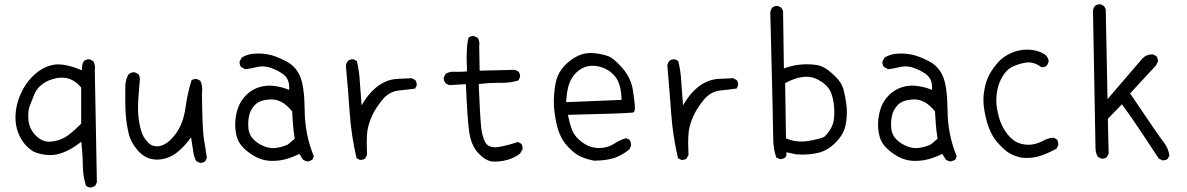

<svg xmlns="http://www.w3.org/2000/svg" viewBox="-20 -760 5540 896"><path d="M210 -98.6Q175.8 -98.6 147.5 -127Q117.2 -157.2 112.8 -199.2Q111.8 -210.9 111.8 -221.2Q111.8 -248 119.1 -266.6Q128.9 -291 139.6 -318.4Q151.4 -348.1 178.5 -367.9Q205.6 -387.7 242.2 -395Q256.3 -397.5 269.5 -397.5Q290 -397.5 307.6 -390.6Q335.9 -378.9 356.9 -354L358.9 -351.6V-183.1Q333.5 -157.7 315.2 -142.3Q296.9 -127 282.2 -118.7Q253.4 -102.1 216.8 -99.1Q213.4 -98.6 210 -98.6ZM423.3 -443.4Q423.3 -460.9 415 -475.1L398.9 -482.9Q397 -483.4 393.1 -483.4Q389.2 -483.4 383.3 -481.7Q377.4 -480 372.1 -475.6Q362.8 -462.4 362.8 -444.3V-432.1Q340.3 -440.9 329.8 -444.3Q319.3 -447.8 309.1 -450.7Q275.9 -459.5 252.4 -459.5Q212.9 -459.5 174.8 -437Q150.9 -422.9 128.9 -400.4Q96.7 -367.2 77.1 -322.8Q52.2 -267.6 52.2 -211.4Q52.2 -177.2 62.5 -147.5Q79.1 -99.1 114.7 -68.4Q129.9 -55.2 143.1 -49.8Q168 -39.6 201.7 -36.6Q207.5 -36.1 213.4 -36.1Q241.7 -36.1 272 -47.4Q309.6 -61 347.7 -89.8L359.4 -98.6L360.8 -84Q366.7 -27.8 366.7 15.6Q366.7 59.1 381.3 107.4Q390.1 113.8 401.4 115.7Q413.6 113.8 424.3 106.9L432.1 90.8L422.4 -431.2Q423.3 -437.5 423.3 -443.4Z M915 0Q928.7 0 937.5 -7.3L945.3 -22.9Q939.9 -64.5 932.1 -107.4Q924.3 -150.4 922.4 -321.3V-321.8Q923.8 -332.5 923.8 -341.8Q923.8 -364.7 914.6 -383.3L898.9 -391.1Q897 -391.6 895.5 -391.6Q882.3 -391.6 873.5 -384.8Q854.5 -322.3 845.2 -254.9Q835 -183.1 800.8 -136.7Q756.8 -77.1 712.4 -77.1Q687.5 -77.1 669.9 -95.7Q647 -119.6 637.7 -153.3Q628.4 -187 625 -227.1Q624 -236.3 624 -251Q624 -295.4 632.3 -384.8Q632.8 -387.2 632.8 -389.6Q632.8 -403.8 625.5 -414.6L608.9 -422.4Q607.4 -422.9 606 -422.9Q591.3 -422.9 580.6 -413.6Q566.9 -392.1 564.9 -363.8Q564.5 -332 564.5 -306.2Q564.5 -253.4 566.9 -223.1Q570.8 -178.2 580.3 -137.5Q589.8 -96.7 621.6 -59.6Q652.8 -23.4 691.9 -17.1Q702.1 -15.1 712.9 -15.1Q742.2 -15.1 772.5 -28.3Q814 -45.9 859.9 -103.5L871.6 -119.1Q878.4 -73.7 882.1 -50.5Q885.7 -27.3 895.5 -8.3L911.6 -0.5Q913.6 0 915 0Z M1323.7 -85.9Q1301.3 -75.2 1274.9 -70.8Q1263.2 -68.8 1255.9 -68.8Q1232.9 -68.8 1211.9 -77.6Q1182.6 -89.8 1162.6 -109.9Q1142.6 -129.9 1139.2 -160.2Q1138.2 -169.9 1138.2 -179.7Q1138.2 -198.7 1142.1 -218.3Q1148.4 -249 1170.9 -271.5Q1193.8 -294.4 1244.6 -295.9Q1246.1 -295.9 1247.6 -295.9Q1297.9 -295.9 1341.3 -242.7L1343.3 -240.7L1347.2 -180.2Q1349.1 -151.9 1355.5 -112.8ZM1186 -510.3Q1174.8 -510.3 1163.6 -509.3Q1132.8 -506.8 1107.9 -491.2L1098.1 -473.1Q1097.7 -471.2 1097.7 -468.5Q1097.7 -465.8 1098.6 -461.9Q1099.6 -453.6 1105 -447.3L1124.5 -437Q1148.4 -439.5 1175.8 -446.3Q1189.5 -450.2 1204.1 -450.2Q1222.2 -450.2 1240.2 -444.3Q1272.5 -434.1 1299.8 -415Q1329.6 -394 1329.6 -352.5V-340.3L1318.4 -344.7Q1294.9 -354 1259.8 -358.9Q1249 -360.4 1240.2 -360.4Q1214.4 -360.4 1190.9 -353.5Q1155.3 -342.8 1128.9 -316.4Q1106 -293.5 1094.2 -265.4Q1082.5 -237.3 1078.6 -200.2Q1077.6 -189 1077.6 -177.7Q1077.6 -152.8 1083.5 -127.9Q1091.3 -93.3 1118.2 -67.9Q1145.5 -42 1177.2 -26.1Q1209 -10.3 1243.7 -9.3Q1248 -9.3 1252 -9.3Q1282.7 -9.3 1310.3 -16.4Q1337.9 -23.4 1370.6 -38.6L1377 -42L1394 -15.1Q1403.3 -8.3 1415 -6.3Q1427.2 -8.3 1438 -15.1L1444.8 -29.8Q1402.8 -131.8 1401.9 -244.1Q1400.9 -356.4 1379.9 -404.8Q1359.9 -452.1 1311.5 -476.1Q1262.2 -501 1229.5 -506.3Q1208 -510.3 1186 -510.3Z M1662.1 -13.7Q1675.8 -13.7 1684.6 -21L1692.9 -37.1Q1691.4 -67.9 1691.4 -92.3Q1691.4 -130.9 1694.8 -151.9Q1701.2 -187 1717 -221.2Q1732.9 -255.4 1763.7 -293.5Q1795.4 -333 1842.3 -337.9Q1883.3 -341.8 1917.5 -346.7L1924.3 -360.8Q1924.8 -362.8 1924.8 -366.7Q1924.8 -370.6 1923.1 -376.2Q1921.4 -381.8 1917.5 -386.7L1901.4 -395Q1869.6 -393.1 1838.4 -392.1Q1771.5 -390.1 1718.3 -336.4Q1697.3 -315.4 1680.7 -289.6L1667.5 -268.6Q1661.6 -340.3 1659.9 -368.7Q1658.2 -397 1657.2 -406Q1656.2 -415 1655 -423.8Q1653.8 -432.6 1652.3 -441.4Q1649.4 -458.5 1645 -475.6L1630.4 -482.9Q1628.4 -483.4 1627 -483.4Q1612.8 -483.4 1603.5 -475.6Q1596.2 -466.3 1594.2 -454.1Q1604 -344.7 1611.8 -235.1Q1619.6 -125.5 1644 -21.5L1658.7 -14.2Q1660.6 -13.7 1662.1 -13.7Z M2116.2 -424.8 2095.2 -425.3Q2074.7 -425.3 2059.1 -415L2051.3 -398.9Q2050.8 -397.5 2050.8 -396Q2050.8 -381.8 2060.1 -371.1L2076.2 -362.8L2154.3 -367.2Q2160.6 -203.1 2170.2 -141.1Q2179.7 -79.1 2212.9 -44.4Q2246.1 -9.8 2276.9 -6.3Q2283.2 -5.9 2289.3 -5.9Q2295.4 -5.9 2304.7 -6.3Q2325.7 -7.8 2347.2 -13.7Q2379.4 -22.9 2406.7 -43L2418.5 -63Q2418.9 -64.9 2418.9 -66.2Q2418.9 -67.4 2418.7 -68.8Q2418.5 -70.3 2418.5 -72.5Q2418.5 -74.7 2418 -76.7Q2417.5 -78.6 2416.7 -80.3Q2416 -82 2415.5 -84Q2414.1 -87.4 2411.6 -89.8L2397 -97.7Q2353 -82.5 2311 -74.7Q2299.8 -72.8 2290.5 -72.8Q2258.3 -72.8 2245.1 -95.2Q2230 -121.6 2225.1 -169.4Q2220.2 -217.3 2213.9 -367.7L2221.7 -368.7Q2261.2 -373.5 2302.7 -373.5H2322.8Q2363.8 -373.5 2399.4 -384.8L2406.7 -399.9Q2407.2 -401.9 2407.2 -404.3Q2407.2 -406.7 2406.2 -410.6Q2405.3 -418.9 2399.9 -425.8L2383.8 -434.1L2218.3 -430.2L2216.3 -544.4Q2217.3 -550.3 2217.3 -554.7Q2217.3 -559.1 2216.8 -562.5Q2216.3 -565.9 2215.3 -569.8Q2213.4 -576.7 2209 -583.5L2192.9 -591.3Q2190.9 -591.8 2187.3 -591.8Q2183.6 -591.8 2178 -590.3Q2172.4 -588.9 2167 -585Q2157.7 -557.1 2157.7 -483.9Q2157.7 -461.4 2159.2 -426.8Q2133.8 -424.8 2116.2 -424.8Z M2722.2 -450.7Q2731.9 -452.6 2738 -452.9Q2744.1 -453.1 2746.8 -453.1Q2749.5 -453.1 2753.7 -452.9Q2757.8 -452.6 2763.2 -451.7Q2773.4 -450.7 2783.7 -447.3Q2817.9 -437 2840.8 -414.1Q2859.9 -395.5 2869.1 -368.9Q2878.4 -342.3 2880.4 -302.2L2880.9 -293.9L2622.1 -283.2Q2624 -315.4 2626.5 -329.1Q2630.4 -352.5 2635.3 -366.7Q2645.5 -397.5 2668.9 -420.9Q2692.4 -444.3 2722.2 -450.7ZM2786.6 -69.8Q2781.2 -69.3 2773.4 -69.3Q2765.6 -69.3 2753.2 -71.3Q2740.7 -73.2 2727.5 -78.6Q2702.6 -89.4 2681.2 -108.9Q2659.2 -128.9 2648.9 -155.5Q2638.7 -182.1 2632.3 -214.4L2630.9 -224.1Q2891.1 -230 2929.7 -234.4L2934.6 -234.9Q2942.9 -237.8 2942.9 -255.9Q2942.9 -279.8 2933.6 -338.4Q2924.8 -396 2884.8 -441.9Q2844.7 -488.3 2817.9 -498Q2790 -508.3 2750.5 -512.2Q2743.7 -512.7 2736.8 -512.7Q2706.1 -512.7 2677.2 -499.5Q2641.6 -482.4 2614.5 -453.4Q2587.4 -424.3 2577.1 -389.2Q2566.9 -353 2564.9 -300.3Q2564.5 -293.9 2564.5 -287.1Q2564.5 -239.7 2576.7 -184.6Q2589.8 -122.1 2623.5 -83Q2657.2 -43.9 2688 -30Q2718.8 -16.1 2752.4 -10.3Q2797.4 -10.3 2835.4 -19.5Q2873.5 -28.8 2916.5 -62L2924.3 -78.6Q2924.8 -80.6 2924.8 -82.5Q2924.8 -97.2 2917.5 -107.9L2902.3 -115.2Q2874 -107.4 2849.1 -91.3Q2820.3 -71.8 2786.6 -69.8Z M3162.1 -13.7Q3175.8 -13.7 3184.6 -21L3192.9 -37.1Q3191.4 -67.9 3191.4 -92.3Q3191.4 -130.9 3194.8 -151.9Q3201.2 -187 3217 -221.2Q3232.9 -255.4 3263.7 -293.5Q3295.4 -333 3342.3 -337.9Q3383.3 -341.8 3417.5 -346.7L3424.3 -360.8Q3424.8 -362.8 3424.8 -366.7Q3424.8 -370.6 3423.1 -376.2Q3421.4 -381.8 3417.5 -386.7L3401.4 -395Q3369.6 -393.1 3338.4 -392.1Q3271.5 -390.1 3218.3 -336.4Q3197.3 -315.4 3180.7 -289.6L3167.5 -268.6Q3161.6 -340.3 3159.9 -368.7Q3158.2 -397 3157.2 -406Q3156.2 -415 3155 -423.8Q3153.8 -432.6 3152.3 -441.4Q3149.4 -458.5 3145 -475.6L3130.4 -482.9Q3128.4 -483.4 3127 -483.4Q3112.8 -483.4 3103.5 -475.6Q3096.2 -466.3 3094.2 -454.1Q3104 -344.7 3111.8 -235.1Q3119.6 -125.5 3144 -21.5L3158.7 -14.2Q3160.6 -13.7 3162.1 -13.7Z M3826.2 -121.1Q3805.2 -112.3 3773.9 -106Q3742.7 -99.6 3720.2 -99.6Q3683.6 -99.6 3652.8 -112.3L3647.9 -114.7L3644 -372.1Q3668.5 -385.3 3688 -391.6Q3718.3 -401.9 3743.2 -401.9Q3772.9 -401.9 3799.3 -387.2Q3833 -368.7 3848.6 -345.5Q3864.3 -322.3 3870.6 -277.8Q3873.5 -256.3 3873.5 -236.3Q3873.5 -215.8 3870.6 -197.3Q3864.3 -159.2 3827.1 -122.1ZM3574.7 -702.6Q3588.4 -165 3588.4 -113.8Q3588.4 -65.9 3602.5 -25.4L3617.7 -18.1Q3619.6 -17.6 3621.1 -17.6Q3635.3 -17.6 3644.5 -25.4Q3648.4 -29.3 3649.2 -32.7Q3649.9 -36.1 3649.9 -39.1V-49.3L3696.3 -39.6Q3710.4 -38.6 3724.1 -38.6Q3762.2 -38.6 3796.4 -46.4Q3842.3 -56.2 3881.8 -97.2Q3920.9 -137.7 3927.7 -184.6Q3932.1 -212.4 3932.1 -234.1Q3932.1 -255.9 3929.7 -272.9Q3924.3 -314 3916 -344.2Q3907.7 -373.5 3879.4 -401.9Q3843.8 -437.5 3817.4 -448.7Q3805.7 -454.1 3794.9 -456.1Q3773.4 -460 3746.1 -460Q3730.5 -460 3714.8 -458.5Q3683.6 -455.6 3648.9 -444.3L3638.2 -440.9L3634.3 -709L3626.5 -724.1L3610.8 -731.9Q3608.9 -732.4 3607.4 -732.4Q3593.3 -732.4 3584 -724.6Q3576.7 -715.3 3574.7 -702.6Z M4323.7 -85.9Q4301.3 -75.2 4274.9 -70.8Q4263.2 -68.8 4255.9 -68.8Q4232.9 -68.8 4211.9 -77.6Q4182.6 -89.8 4162.6 -109.9Q4142.6 -129.9 4139.2 -160.2Q4138.2 -169.9 4138.2 -179.7Q4138.2 -198.7 4142.1 -218.3Q4148.4 -249 4170.9 -271.5Q4193.8 -294.4 4244.6 -295.9Q4246.1 -295.9 4247.6 -295.9Q4297.9 -295.9 4341.3 -242.7L4343.3 -240.7L4347.2 -180.2Q4349.1 -151.9 4355.5 -112.8ZM4186 -510.3Q4174.8 -510.3 4163.6 -509.3Q4132.8 -506.8 4107.9 -491.2L4098.1 -473.1Q4097.7 -471.2 4097.7 -468.5Q4097.7 -465.8 4098.6 -461.9Q4099.6 -453.6 4105 -447.3L4124.5 -437Q4148.4 -439.5 4175.8 -446.3Q4189.5 -450.2 4204.1 -450.2Q4222.2 -450.2 4240.2 -444.3Q4272.5 -434.1 4299.8 -415Q4329.6 -394 4329.6 -352.5V-340.3L4318.4 -344.7Q4294.9 -354 4259.8 -358.9Q4249 -360.4 4240.2 -360.4Q4214.4 -360.4 4190.9 -353.5Q4155.3 -342.8 4128.9 -316.4Q4106 -293.5 4094.2 -265.4Q4082.5 -237.3 4078.6 -200.2Q4077.6 -189 4077.6 -177.7Q4077.6 -152.8 4083.5 -127.9Q4091.3 -93.3 4118.2 -67.9Q4145.5 -42 4177.2 -26.1Q4209 -10.3 4243.7 -9.3Q4248 -9.3 4252 -9.3Q4282.7 -9.3 4310.3 -16.4Q4337.9 -23.4 4370.6 -38.6L4377 -42L4394 -15.1Q4403.3 -8.3 4415 -6.3Q4427.2 -8.3 4438 -15.1L4444.8 -29.8Q4402.8 -131.8 4401.9 -244.1Q4400.9 -356.4 4379.9 -404.8Q4359.9 -452.1 4311.5 -476.1Q4262.2 -501 4229.5 -506.3Q4208 -510.3 4186 -510.3Z M4828.1 -519.5Q4802.7 -528.3 4772.9 -528.3Q4736.3 -528.3 4702.1 -514.2Q4659.2 -496.1 4631.3 -461.9Q4603 -427.2 4589.8 -397Q4576.7 -366.7 4570.8 -320.8Q4569.3 -309.1 4569.3 -296.1Q4569.3 -283.2 4570.3 -269.5Q4573.2 -241.2 4581.5 -207Q4597.7 -139.6 4631.3 -99.6Q4665.5 -59.1 4692.4 -44.2Q4719.2 -29.3 4749 -23.9Q4759.8 -22.9 4769.5 -22.9Q4805.7 -22.9 4836.4 -33.2Q4875.5 -46.4 4910.6 -66.4L4918.5 -82.5Q4918.9 -84.5 4918.9 -85.9Q4918.9 -99.6 4911.6 -109.9L4896 -117.7Q4869.6 -115.2 4848.6 -103.5Q4824.2 -89.8 4794.9 -85.4Q4787.1 -84.5 4778.8 -84.5Q4757.3 -84.5 4734.9 -92.3Q4703.6 -103.5 4678 -138.2Q4652.3 -172.9 4641.6 -213.4Q4629.4 -257.8 4629.4 -290.5Q4629.4 -315.4 4634.3 -341.3Q4640.6 -372.1 4657.7 -401.9Q4675.8 -433.1 4700.7 -446.5Q4725.6 -460 4763.7 -467.3Q4772 -468.8 4779.8 -468.8Q4810.5 -468.8 4839.8 -446.8Q4841.3 -446.3 4842.8 -446.3Q4856.4 -446.3 4865.2 -453.6L4873.5 -470.2Q4873.5 -471.2 4873.5 -473.9Q4873.5 -476.6 4872.6 -481.4Q4870.1 -491.7 4860.4 -502.4Q4846.2 -513.2 4828.1 -519.5Z M5407.2 -11.7Q5420.9 -11.7 5429.7 -19L5437.5 -34.7Q5431.6 -69.8 5409.7 -97.7Q5384.8 -128.9 5253.9 -324.2L5375 -455.1L5383.3 -472.2Q5383.8 -474.1 5383.8 -476.6Q5383.8 -479 5382.8 -482.9Q5381.8 -491.2 5376.5 -498L5360.4 -506.3Q5358.9 -506.3 5357.4 -506.3Q5329.1 -506.3 5310.1 -485.8L5148.4 -297.4L5140.1 -716.8L5132.3 -731.9L5116.7 -739.7Q5114.7 -740.2 5113.3 -740.2Q5099.1 -740.2 5089.8 -732.4Q5082 -723.1 5080.6 -710.4L5092.3 -70.8Q5092.3 -46.4 5103.5 -27.8L5119.6 -20Q5121.6 -19.5 5123 -19.5Q5136.7 -19.5 5145.5 -26.9L5153.8 -43L5149.9 -205.6L5215.8 -273.4Q5265.6 -205.1 5306.6 -142.6L5387.7 -20L5403.8 -12.2Q5405.8 -11.7 5407.2 -11.7Z"/></svg>

Font: NaikaiFont
Style: Light
Weight: 300
Version: Version 1.89